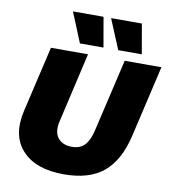

<svg xmlns="http://www.w3.org/2000/svg" viewBox="-94 -959 945 1051"><g transform="rotate(10 378.0 -433.5)"><path d="M396 -877 425 -711H294L226 -877ZM609 -877 638 -711H507L438 -877ZM331 10Q174 10 99 -72Q24 -154 57 -295L142 -660H348L258 -269Q245 -211 270.5 -178.5Q296 -146 349 -146Q394 -146 419.5 -173Q445 -200 458 -257L552 -660H756L663 -259Q630 -121 551 -55.5Q472 10 331 10Z"/></g></svg>

Font: Elaine Sans ExtraBold
Style: Italic
Weight: 800
Italic angle: -13°
Designer: Wei Huang
Foundry: Wei Huang
Version: Version 2.001;December 24, 2019;FontCreator 12.0.0.2547 64-b